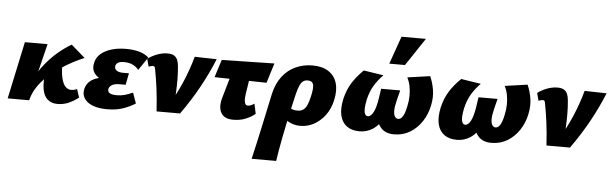

<svg xmlns="http://www.w3.org/2000/svg" viewBox="-57 -924 4552 1426"><g transform="rotate(5 2219.0 -211.0)"><path d="M134 0Q148 -83 181 -151.5Q214 -220 259 -275Q304 -330 353 -371Q402 -412 449 -439L553 -349Q513 -333 467 -308.5Q421 -284 374 -252.5Q327 -221 285 -182.5Q243 -144 213 -98.5Q183 -53 170 0ZM10 0 101 -427H270L165 0ZM381 9Q337 9 308 -15.5Q279 -40 270 -91.5Q261 -143 272 -223L392 -311Q391 -230 402 -185Q413 -140 432 -122Q451 -104 472 -104Q481 -104 489 -105Q497 -106 504.5 -108.5Q512 -111 517 -115L538 -52Q503 -25 465 -8Q427 9 381 9Z M752 16Q686 16 642 -2Q598 -20 579.5 -52Q561 -84 572 -124Q587 -178 645.5 -201.5Q704 -225 785 -225L778 -185Q729 -185 690.5 -201.5Q652 -218 634 -248.5Q616 -279 627 -322Q637 -362 668.5 -388.5Q700 -415 748 -429Q796 -443 855 -443Q908 -443 952 -431Q996 -419 1024 -393L957 -295Q942 -316 914.5 -330Q887 -344 848 -344Q816 -344 802 -334Q788 -324 785 -310Q783 -296 789 -286Q795 -276 809 -270Q823 -264 844 -264H891L874 -177H827Q791 -177 772 -165Q753 -153 749 -136Q745 -116 760.5 -105Q776 -94 816 -94Q847 -94 874 -101.5Q901 -109 934 -124L962 -45Q923 -20 872 -2Q821 16 752 16Z M1120 0Q1117 -48 1113 -91.5Q1109 -135 1104 -173Q1099 -211 1093.5 -245Q1088 -279 1082 -310Q1080 -323 1076.5 -328.5Q1073 -334 1063 -334Q1057 -334 1049 -331.5Q1041 -329 1032 -326L1017 -383Q1047 -406 1086.5 -421Q1126 -436 1164 -436Q1195 -436 1212.5 -425.5Q1230 -415 1238.5 -395Q1247 -375 1249 -347Q1254 -293 1254 -245.5Q1254 -198 1251.5 -149Q1249 -100 1245 -42L1199 -45Q1259 -141 1300 -237.5Q1341 -334 1367 -429L1531 -425Q1488 -319 1429.5 -212.5Q1371 -106 1295 0Z M1693 12Q1653 12 1630 -1.5Q1607 -15 1597 -38.5Q1587 -62 1588 -90.5Q1589 -119 1599 -150L1675 -414H1804L1769 -190Q1767 -178 1765.5 -157Q1764 -136 1769.5 -119Q1775 -102 1792 -102Q1803 -102 1816 -107.5Q1829 -113 1839 -121L1855 -46Q1828 -23 1786.5 -5.5Q1745 12 1693 12ZM1527 -291 1569 -423 1961 -431 1915 -283Z M1854 289Q1869 225 1882 167.5Q1895 110 1907 53.5Q1919 -3 1932.5 -65.5Q1946 -128 1962 -204Q1980 -283 2021 -336Q2062 -389 2120 -415Q2178 -441 2244 -441Q2318 -441 2364 -411Q2410 -381 2426.5 -327Q2443 -273 2427 -200Q2413 -134 2377.5 -86Q2342 -38 2294 -12Q2246 14 2192 14Q2163 14 2137 6Q2111 -2 2092.5 -16Q2074 -30 2069 -48L2102 -117Q2114 -105 2130 -101Q2146 -97 2161 -97Q2187 -97 2204 -108.5Q2221 -120 2233 -146.5Q2245 -173 2254 -217Q2268 -280 2259.5 -303.5Q2251 -327 2219 -327Q2200 -327 2185.5 -317.5Q2171 -308 2159.5 -282.5Q2148 -257 2137 -210Q2125 -160 2113 -105.5Q2101 -51 2089.5 3.5Q2078 58 2068 110Q2058 162 2050 207.5Q2042 253 2037 289Z M2634 16Q2576 16 2539 -11Q2502 -38 2490 -89Q2478 -140 2494 -214Q2510 -282 2542 -333.5Q2574 -385 2627 -437L2775 -414Q2737 -376 2709 -330Q2681 -284 2667 -221Q2660 -187 2658.5 -160Q2657 -133 2664 -117Q2671 -101 2687 -101Q2698 -101 2708.5 -110.5Q2719 -120 2728 -137.5Q2737 -155 2744 -181Q2751 -207 2756 -240L2767 -313H2909L2891 -242Q2878 -190 2878 -159.5Q2878 -129 2888 -115Q2898 -101 2912 -101Q2927 -101 2938 -113Q2949 -125 2957.5 -147Q2966 -169 2972 -200Q2981 -240 2981.5 -278Q2982 -316 2975 -351Q2968 -386 2953 -414L3122 -438Q3143 -390 3151.5 -336Q3160 -282 3147 -221Q3134 -156 3098.5 -102Q3063 -48 3010.5 -16Q2958 16 2891 16Q2829 16 2795.5 -19.5Q2762 -55 2757 -108L2811 -104Q2778 -42 2733 -13Q2688 16 2634 16ZM2811 -504 2884 -711H3066L2928 -504Z M3360 16Q3302 16 3265 -11Q3228 -38 3216 -89Q3204 -140 3220 -214Q3236 -282 3268 -333.5Q3300 -385 3353 -437L3501 -414Q3463 -376 3435 -330Q3407 -284 3393 -221Q3386 -187 3384.5 -160Q3383 -133 3390 -117Q3397 -101 3413 -101Q3424 -101 3434.5 -110.5Q3445 -120 3454 -137.5Q3463 -155 3470 -181Q3477 -207 3482 -240L3493 -313H3635L3617 -242Q3604 -190 3604 -159.5Q3604 -129 3614 -115Q3624 -101 3638 -101Q3653 -101 3664 -113Q3675 -125 3683.5 -147Q3692 -169 3698 -200Q3707 -240 3707.5 -278Q3708 -316 3701 -351Q3694 -386 3679 -414L3848 -438Q3869 -390 3877.5 -336Q3886 -282 3873 -221Q3860 -156 3824.5 -102Q3789 -48 3736.5 -16Q3684 16 3617 16Q3555 16 3521.5 -19.5Q3488 -55 3483 -108L3537 -104Q3504 -42 3459 -13Q3414 16 3360 16Z M4027 0Q4024 -48 4020 -91.5Q4016 -135 4011 -173Q4006 -211 4000.5 -245Q3995 -279 3989 -310Q3987 -323 3983.5 -328.5Q3980 -334 3970 -334Q3964 -334 3956 -331.5Q3948 -329 3939 -326L3924 -383Q3954 -406 3993.5 -421Q4033 -436 4071 -436Q4102 -436 4119.5 -425.5Q4137 -415 4145.5 -395Q4154 -375 4156 -347Q4161 -293 4161 -245.5Q4161 -198 4158.5 -149Q4156 -100 4152 -42L4106 -45Q4166 -141 4207 -237.5Q4248 -334 4274 -429L4438 -425Q4395 -319 4336.5 -212.5Q4278 -106 4202 0Z"/></g></svg>

Font: Ysabeau Office Black
Style: Italic
Weight: 900
Italic angle: -12°
Designer: Christian Thalmann (Catharsis Fonts)
Version: Version 2.001;gftools[0.9.30]; featfreeze: tnum,lnum,ss02